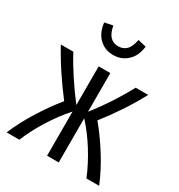

<svg xmlns="http://www.w3.org/2000/svg" viewBox="-175 -854 903 971"><g transform="rotate(30 277.0 -369.0)"><path d="M7 0Q37 -72 83.5 -146.5Q130 -221 180 -282Q137 -338 97 -398Q57 -458 22 -522H95Q123 -469 161.5 -410.5Q200 -352 243 -296V-522H311V-296Q355 -352 393 -410.5Q431 -469 459 -522H532Q498 -458 458 -398Q418 -338 374 -282Q425 -221 471.5 -146.5Q518 -72 547 0H473Q444 -70 402.5 -136.5Q361 -203 311 -258V0H243V-258Q194 -203 152 -136.5Q110 -70 81 0ZM277 -608Q229 -608 196 -639Q163 -670 156 -728L204 -738Q212 -695 230.5 -677Q249 -659 277 -659Q305 -659 323.5 -676.5Q342 -694 351 -738L399 -727Q392 -670 358.5 -639Q325 -608 277 -608Z"/></g></svg>

Font: Ubuntu Sans Condensed
Style: Regular
Weight: 400
Width: 3
Designer: Dalton Maag Ltd
Foundry: Dalton Maag Ltd
Version: Version 1.006; ttfautohint (v1.8.4.7-5d5b)